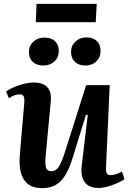

<svg xmlns="http://www.w3.org/2000/svg" viewBox="-20 -952 665 987"><path d="M164.1 -837.9 168 -932.1H477.1L472.2 -837.9ZM424.8 -759.8Q458.5 -759.8 477.8 -741Q497.1 -722.2 497.1 -689.9Q497.1 -657.2 474.9 -636.2Q452.6 -615.2 418.9 -615.2Q384.8 -615.2 365 -634Q345.2 -652.8 345.2 -685.1Q345.2 -717.3 367.9 -738.5Q390.6 -759.8 424.8 -759.8ZM128.9 -684.1Q128.9 -716.8 151.4 -737.8Q173.8 -758.8 208 -758.8Q242.7 -758.8 262.5 -740.5Q282.2 -722.2 282.2 -689.9Q282.2 -657.2 259.8 -636.2Q237.3 -615.2 203.1 -615.2Q168.5 -615.2 148.7 -633.5Q128.9 -651.9 128.9 -684.1ZM25.9 -446.8 11.2 -481.9Q37.6 -500 78.6 -513.9Q119.6 -527.8 153.8 -527.8Q200.7 -527.8 223.1 -503.7Q245.6 -479.5 241.2 -433.1L214.8 -151.9Q210.9 -106.9 216.8 -89.4Q222.7 -71.8 244.1 -71.8Q266.1 -71.8 281 -93Q295.9 -114.3 314 -170.9L422.9 -514.2H543.9L524.9 -90.8Q523.9 -69.8 529.1 -60.8Q534.2 -51.8 548.8 -51.8Q573.2 -51.8 606.9 -69.8L620.1 -30.8Q595.2 -14.2 555.7 0Q516.1 14.2 485.8 14.2Q438 14.2 416 -14.9Q394 -43.9 399.9 -98.1L431.2 -360.8L421.9 -361.8L353 -139.2Q328.1 -57.6 292.5 -21.2Q256.8 15.1 195.8 15.1Q67.9 15.1 82 -157.2L105 -424.8Q106.4 -448.2 101.3 -457.5Q96.2 -466.8 81.1 -466.8Q53.7 -466.8 25.9 -446.8Z"/></svg>

Font: Literata SemiBold
Style: Italic
Weight: 650
Italic angle: -2.39999°
Designer: Latin by Veronika Burian and Jose Scaglione. Greek by Irene Vlachou. Cyrillic by Vera Evstafieva
Foundry: TypeTogether
Version: Version 3.021